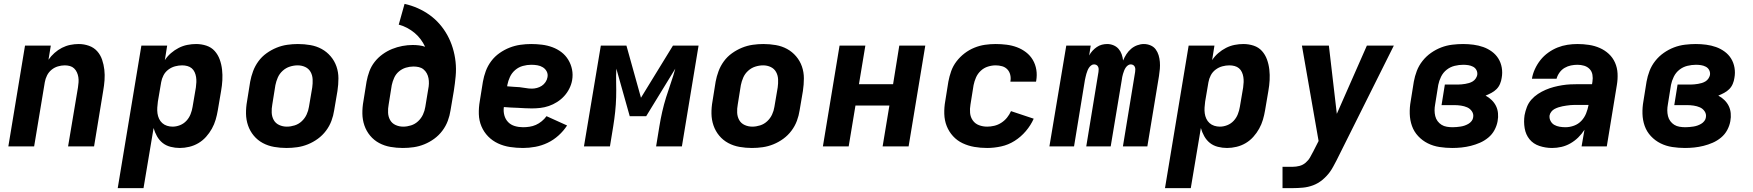

<svg xmlns="http://www.w3.org/2000/svg" viewBox="-20 -755 9040 990"><path d="M23 0 109 -520H242L230 -447Q243 -466 261 -482Q279 -498 299.5 -508.5Q320 -519 342 -523.5Q364 -528 386 -528Q413 -528 438.5 -519Q464 -510 481 -491Q498 -472 506.5 -447Q515 -422 518 -395.5Q521 -369 519 -341.5Q517 -314 512 -286L465 0H331Q344 -76 356.5 -152Q369 -228 382 -304Q384 -317 385 -330.5Q386 -344 384 -357Q382 -370 376.5 -382Q371 -394 362 -402.5Q353 -411 340.5 -414.5Q328 -418 314 -418Q296 -418 278 -412.5Q260 -407 245.5 -395Q231 -383 222.5 -366Q214 -349 211 -331L156 0Z M587 215 709 -520H842L830 -445Q843 -465 861.5 -481Q880 -497 901.5 -508Q923 -519 946 -523.5Q969 -528 991 -528Q1019 -528 1044.5 -519.5Q1070 -511 1087 -492Q1104 -473 1113 -448Q1122 -423 1125 -396Q1128 -369 1126.5 -341.5Q1125 -314 1120 -286L1103 -186Q1099 -162 1092 -138Q1085 -114 1072.5 -91.5Q1060 -69 1042.5 -49.5Q1025 -30 1003 -17Q981 -4 956 2Q931 8 907 8Q883 8 859.5 2Q836 -4 818.5 -18Q801 -32 789.5 -52.5Q778 -73 772 -95L720 215ZM870 -102Q889 -102 908 -109.5Q927 -117 941 -132Q955 -147 962.5 -166Q970 -185 973 -204L990 -304Q992 -318 992.5 -331.5Q993 -345 991 -358Q989 -371 983.5 -383Q978 -395 968.5 -403Q959 -411 946 -414.5Q933 -418 919 -418Q901 -418 882.5 -413Q864 -408 848 -396Q832 -384 823 -366.5Q814 -349 811 -331L794 -231Q792 -216 791 -200.5Q790 -185 792 -170.5Q794 -156 800 -143Q806 -130 816.5 -120.5Q827 -111 841 -106.5Q855 -102 870 -102Z M1457 8Q1425 8 1393.5 2.5Q1362 -3 1335 -17.5Q1308 -32 1288.5 -55.5Q1269 -79 1259 -108Q1249 -137 1248.5 -169Q1248 -201 1254 -234L1270 -334Q1275 -361 1285 -388Q1295 -415 1312.5 -439Q1330 -463 1354.5 -480.5Q1379 -498 1406 -509Q1433 -520 1461 -524Q1489 -528 1516 -528Q1549 -528 1580.5 -522.5Q1612 -517 1638.5 -502.5Q1665 -488 1685 -464.5Q1705 -441 1715 -412Q1725 -383 1725 -351Q1725 -319 1720 -286L1703 -186Q1699 -159 1689 -132Q1679 -105 1661 -81Q1643 -57 1619 -39.5Q1595 -22 1568 -11Q1541 0 1513 4Q1485 8 1457 8ZM1459 -102Q1479 -102 1499.5 -108.5Q1520 -115 1536 -130Q1552 -145 1561 -164.5Q1570 -184 1573 -204L1590 -304Q1593 -325 1592 -346Q1591 -367 1581.5 -384Q1572 -401 1554 -409.5Q1536 -418 1515 -418Q1495 -418 1474.5 -411.5Q1454 -405 1437.5 -390Q1421 -375 1412.5 -355.5Q1404 -336 1400 -316L1384 -216Q1380 -195 1381 -174Q1382 -153 1391.5 -136Q1401 -119 1419.5 -110.5Q1438 -102 1459 -102Z M2057 8Q2025 8 1993.5 2.5Q1962 -3 1935 -17.5Q1908 -32 1888.5 -55.5Q1869 -79 1859 -108Q1849 -137 1848.5 -169Q1848 -201 1854 -234L1870 -334Q1875 -361 1884.5 -387Q1894 -413 1911.5 -435.5Q1929 -458 1952.5 -475Q1976 -492 2002 -502.5Q2028 -513 2055 -518Q2082 -523 2108 -523Q2125 -523 2141 -521Q2157 -519 2172 -514Q2162 -535 2148.5 -553Q2135 -571 2117.5 -585.5Q2100 -600 2079.5 -611Q2059 -622 2036 -628L2066 -735Q2102 -727 2134.5 -712.5Q2167 -698 2195.5 -677.5Q2224 -657 2247 -630.5Q2270 -604 2287 -573Q2304 -542 2314.5 -507.5Q2325 -473 2329 -436.5Q2333 -400 2329.5 -362Q2326 -324 2320 -286L2303 -186Q2299 -159 2289 -132Q2279 -105 2261 -81Q2243 -57 2219 -39.5Q2195 -22 2168 -11Q2141 0 2113 4Q2085 8 2057 8ZM2059 -102Q2079 -102 2099.5 -108.5Q2120 -115 2136 -130Q2152 -145 2161 -164.5Q2170 -184 2173 -204L2188 -295Q2191 -309 2191.5 -323.5Q2192 -338 2189.5 -351.5Q2187 -365 2180.5 -377Q2174 -389 2163.5 -397.5Q2153 -406 2139.5 -409Q2126 -412 2112 -412Q2092 -412 2072.5 -406Q2053 -400 2037 -386.5Q2021 -373 2012.5 -354Q2004 -335 2000 -316L1984 -216Q1980 -195 1981 -174Q1982 -153 1991.5 -136Q2001 -119 2019.5 -110.5Q2038 -102 2059 -102Z M2677 8Q2643 8 2610 3Q2577 -2 2548 -15.5Q2519 -29 2497 -51.5Q2475 -74 2462.5 -103.5Q2450 -133 2449 -166.5Q2448 -200 2454 -234L2470 -334Q2475 -362 2485 -389Q2495 -416 2513 -440Q2531 -464 2556 -481.5Q2581 -499 2608 -509.5Q2635 -520 2663 -524Q2691 -528 2719 -528Q2747 -528 2775 -524.5Q2803 -521 2828.5 -511.5Q2854 -502 2875 -486Q2896 -470 2910 -447Q2924 -424 2929.5 -397Q2935 -370 2930 -341Q2926 -319 2915.5 -298Q2905 -277 2889 -259.5Q2873 -242 2852.5 -229Q2832 -216 2810 -208.5Q2788 -201 2766 -198.5Q2744 -196 2722 -196Q2704 -196 2686 -197Q2668 -198 2650 -199Q2632 -200 2614 -200.5Q2596 -201 2578 -203Q2575 -181 2580.5 -160.5Q2586 -140 2600 -125.5Q2614 -111 2634.5 -105Q2655 -99 2677 -99Q2693 -99 2710 -101.5Q2727 -104 2743 -111Q2759 -118 2773.5 -130Q2788 -142 2798 -156L2904 -108Q2886 -80 2860 -56.5Q2834 -33 2803.5 -18.5Q2773 -4 2740.5 2Q2708 8 2677 8ZM2723 -298Q2735 -298 2748.5 -301.5Q2762 -305 2773.5 -312.5Q2785 -320 2793 -332Q2801 -344 2803 -357Q2806 -373 2799 -386.5Q2792 -400 2779 -408Q2766 -416 2750.5 -418.5Q2735 -421 2719 -421Q2698 -421 2676 -415Q2654 -409 2636.5 -394Q2619 -379 2609.5 -358.5Q2600 -338 2596 -317L2595 -310Q2611 -308 2627 -307.5Q2643 -307 2659 -305.5Q2675 -304 2690.5 -301Q2706 -298 2723 -298Z M2991 0 3078 -520H3210L3285 -251L3450 -520H3582L3496 0H3363L3380 -104Q3386 -141 3394.5 -178.5Q3403 -216 3414.5 -253Q3426 -290 3439 -327Q3452 -364 3462 -401L3312 -156H3227L3158 -401Q3156 -364 3157 -327Q3158 -290 3157 -253Q3156 -216 3152 -178.5Q3148 -141 3142 -104L3125 0Z M3857 8Q3825 8 3793.5 2.5Q3762 -3 3735 -17.5Q3708 -32 3688.5 -55.5Q3669 -79 3659 -108Q3649 -137 3648.5 -169Q3648 -201 3654 -234L3670 -334Q3675 -361 3685 -388Q3695 -415 3712.5 -439Q3730 -463 3754.5 -480.5Q3779 -498 3806 -509Q3833 -520 3861 -524Q3889 -528 3916 -528Q3949 -528 3980.5 -522.5Q4012 -517 4038.5 -502.5Q4065 -488 4085 -464.5Q4105 -441 4115 -412Q4125 -383 4125 -351Q4125 -319 4120 -286L4103 -186Q4099 -159 4089 -132Q4079 -105 4061 -81Q4043 -57 4019 -39.5Q3995 -22 3968 -11Q3941 0 3913 4Q3885 8 3857 8ZM3859 -102Q3879 -102 3899.5 -108.5Q3920 -115 3936 -130Q3952 -145 3961 -164.5Q3970 -184 3973 -204L3990 -304Q3993 -325 3992 -346Q3991 -367 3981.5 -384Q3972 -401 3954 -409.5Q3936 -418 3915 -418Q3895 -418 3874.5 -411.5Q3854 -405 3837.5 -390Q3821 -375 3812.5 -355.5Q3804 -336 3800 -316L3784 -216Q3780 -195 3781 -174Q3782 -153 3791.5 -136Q3801 -119 3819.5 -110.5Q3838 -102 3859 -102Z M4223 0 4309 -520H4442L4409 -321H4585L4617 -520H4751L4665 0H4531L4566 -211H4391L4356 0Z M5070 8Q5036 8 5004 2.5Q4972 -3 4943.5 -16.5Q4915 -30 4894 -53Q4873 -76 4861.5 -105Q4850 -134 4849 -167.5Q4848 -201 4854 -234L4870 -334Q4875 -361 4884.5 -388Q4894 -415 4912 -438.5Q4930 -462 4953.5 -480Q4977 -498 5004 -509Q5031 -520 5058.5 -524Q5086 -528 5114 -528Q5142 -528 5170 -524.5Q5198 -521 5223.5 -511.5Q5249 -502 5270.5 -485.5Q5292 -469 5305.5 -446Q5319 -423 5323.5 -395.5Q5328 -368 5323 -339Q5323 -338 5322.5 -336.5Q5322 -335 5322 -334H5190Q5190 -335 5190 -335.5Q5190 -336 5190 -336Q5193 -353 5189 -369.5Q5185 -386 5174 -397.5Q5163 -409 5147 -413.5Q5131 -418 5114 -418Q5094 -418 5073.5 -411.5Q5053 -405 5037 -390Q5021 -375 5012.5 -355.5Q5004 -336 5000 -316L4984 -216Q4980 -194 4982 -172.5Q4984 -151 4996 -134Q5008 -117 5028 -109.5Q5048 -102 5070 -102Q5088 -102 5107 -106.5Q5126 -111 5143 -122Q5160 -133 5172.5 -148.5Q5185 -164 5193 -182L5310 -143Q5295 -109 5269.5 -79Q5244 -49 5211.5 -28.5Q5179 -8 5142 0Q5105 8 5070 8Z M5391 0 5478 -520H5604L5596 -469Q5603 -482 5613 -493Q5623 -504 5635.5 -512.5Q5648 -521 5661.5 -524.5Q5675 -528 5689 -528Q5706 -528 5721.5 -521.5Q5737 -515 5747.5 -503Q5758 -491 5763.5 -475.5Q5769 -460 5771 -443Q5778 -460 5788 -475.5Q5798 -491 5812 -503Q5826 -515 5843.5 -521.5Q5861 -528 5878 -528Q5896 -528 5912.5 -521Q5929 -514 5939 -500.5Q5949 -487 5954 -470.5Q5959 -454 5960.5 -436Q5962 -418 5960.5 -400Q5959 -382 5956 -363L5896 0H5770L5833 -384Q5834 -391 5834 -398Q5834 -405 5831 -411Q5828 -417 5822.5 -420Q5817 -423 5810 -423Q5802 -423 5795 -417.5Q5788 -412 5783.5 -405Q5779 -398 5776 -390Q5773 -382 5770.5 -374Q5768 -366 5766.5 -358Q5765 -350 5764 -342L5707 0H5581L5644 -384Q5645 -391 5645 -398Q5645 -405 5642 -411Q5639 -417 5633.5 -420Q5628 -423 5621 -423Q5613 -423 5606 -417.5Q5599 -412 5594.5 -405Q5590 -398 5587 -390Q5584 -382 5581.5 -374Q5579 -366 5577.5 -358Q5576 -350 5574 -342L5518 0Z M5987 215 6109 -520H6242L6230 -445Q6243 -465 6261.5 -481Q6280 -497 6301.5 -508Q6323 -519 6346 -523.5Q6369 -528 6391 -528Q6419 -528 6444.5 -519.5Q6470 -511 6487 -492Q6504 -473 6513 -448Q6522 -423 6525 -396Q6528 -369 6526.5 -341.5Q6525 -314 6520 -286L6503 -186Q6499 -162 6492 -138Q6485 -114 6472.5 -91.5Q6460 -69 6442.5 -49.5Q6425 -30 6403 -17Q6381 -4 6356 2Q6331 8 6307 8Q6283 8 6259.5 2Q6236 -4 6218.5 -18Q6201 -32 6189.5 -52.5Q6178 -73 6172 -95L6120 215ZM6270 -102Q6289 -102 6308 -109.5Q6327 -117 6341 -132Q6355 -147 6362.5 -166Q6370 -185 6373 -204L6390 -304Q6392 -318 6392.5 -331.5Q6393 -345 6391 -358Q6389 -371 6383.5 -383Q6378 -395 6368.5 -403Q6359 -411 6346 -414.5Q6333 -418 6319 -418Q6301 -418 6282.5 -413Q6264 -408 6248 -396Q6232 -384 6223 -366.5Q6214 -349 6211 -331L6194 -231Q6192 -216 6191 -200.5Q6190 -185 6192 -170.5Q6194 -156 6200 -143Q6206 -130 6216.5 -120.5Q6227 -111 6241 -106.5Q6255 -102 6270 -102Z M6593 215V105H6646Q6663 105 6680.5 100.5Q6698 96 6712 84Q6726 72 6735 56.5Q6744 41 6752 25L6753 24V23Q6753 23 6753 23Q6753 23 6753 23L6779 -28L6750 -194L6693 -520H6832L6873 -168L7028 -520H7167L6871 73Q6863 88 6855 103Q6847 118 6837 132Q6820 155 6798 173Q6776 191 6750.5 200.5Q6725 210 6698.5 212.5Q6672 215 6646 215Z M7468 8Q7435 8 7402.5 3Q7370 -2 7342 -16Q7314 -30 7292.5 -53Q7271 -76 7260.5 -105.5Q7250 -135 7249 -168Q7248 -201 7254 -234L7270 -334Q7275 -362 7285.5 -389.5Q7296 -417 7315 -441Q7334 -465 7359 -482.5Q7384 -500 7411.5 -510.5Q7439 -521 7468 -524.5Q7497 -528 7524 -528Q7551 -528 7577.5 -524.5Q7604 -521 7628 -512.5Q7652 -504 7672.5 -489Q7693 -474 7706 -453Q7719 -432 7723.5 -406Q7728 -380 7723 -353Q7721 -338 7714.5 -322.5Q7708 -307 7696.5 -295.5Q7685 -284 7670 -276Q7655 -268 7640 -262Q7657 -253 7671 -239.5Q7685 -226 7693.5 -209Q7702 -192 7704 -171.5Q7706 -151 7702 -130Q7698 -107 7686 -84.5Q7674 -62 7654 -45.5Q7634 -29 7611 -19Q7588 -9 7564 -3Q7540 3 7516 5.5Q7492 8 7468 8ZM7470 -99Q7481 -99 7491 -100Q7501 -101 7511.5 -102.5Q7522 -104 7532 -107.5Q7542 -111 7551.5 -116.5Q7561 -122 7568 -131Q7575 -140 7576 -150Q7579 -167 7569.5 -181Q7560 -195 7545 -201.5Q7530 -208 7513 -210.5Q7496 -213 7479 -213H7413L7430 -319H7497Q7506 -319 7516 -320Q7526 -321 7535.5 -322.5Q7545 -324 7555 -327Q7565 -330 7574 -335.5Q7583 -341 7589 -350Q7595 -359 7597 -368Q7599 -382 7593 -393.5Q7587 -405 7575.5 -411Q7564 -417 7551 -419Q7538 -421 7525 -421Q7503 -421 7480.5 -415.5Q7458 -410 7439.5 -395.5Q7421 -381 7410.5 -359.5Q7400 -338 7396 -317L7380 -217Q7377 -201 7377 -186Q7377 -171 7380.5 -156.5Q7384 -142 7392.5 -130.5Q7401 -119 7413 -111.5Q7425 -104 7440 -101.5Q7455 -99 7470 -99Z M7983 8Q7949 8 7917.5 -2.5Q7886 -13 7866.5 -37Q7847 -61 7841.5 -94Q7836 -127 7841 -161Q7845 -182 7853 -203Q7861 -224 7876 -241Q7891 -258 7910 -270.5Q7929 -283 7950 -292Q7971 -301 7992 -306.5Q8013 -312 8034.5 -315.5Q8056 -319 8077 -320Q8098 -321 8119 -321H8189L8191 -334Q8194 -352 8191 -369.5Q8188 -387 8176.5 -399Q8165 -411 8148.5 -416Q8132 -421 8114 -421Q8097 -421 8080 -417.5Q8063 -414 8047.5 -405Q8032 -396 8021 -380.5Q8010 -365 8006 -349H7879Q7883 -374 7894.5 -399Q7906 -424 7923 -445.5Q7940 -467 7963 -483.5Q7986 -500 8011 -510Q8036 -520 8062 -524Q8088 -528 8114 -528Q8144 -528 8173.5 -523.5Q8203 -519 8229 -507.5Q8255 -496 8275.5 -477Q8296 -458 8307.5 -432Q8319 -406 8320.5 -376.5Q8322 -347 8317 -317L8265 0H8135L8150 -86Q8136 -64 8117.5 -46Q8099 -28 8077 -15.5Q8055 -3 8031 2.5Q8007 8 7983 8ZM8052 -99Q8074 -99 8096 -107Q8118 -115 8134 -132Q8150 -149 8158.5 -170.5Q8167 -192 8171 -214H8119Q8109 -214 8098.5 -214Q8088 -214 8077.5 -213Q8067 -212 8057 -210.5Q8047 -209 8036.5 -207Q8026 -205 8015.5 -201.5Q8005 -198 7995.5 -193Q7986 -188 7979 -179Q7972 -170 7970 -160Q7968 -145 7975 -131.5Q7982 -118 7994.5 -111Q8007 -104 8022 -101.5Q8037 -99 8052 -99Z M8668 8Q8635 8 8602.5 3Q8570 -2 8542 -16Q8514 -30 8492.5 -53Q8471 -76 8460.5 -105.5Q8450 -135 8449 -168Q8448 -201 8454 -234L8470 -334Q8475 -362 8485.5 -389.5Q8496 -417 8515 -441Q8534 -465 8559 -482.5Q8584 -500 8611.5 -510.5Q8639 -521 8668 -524.5Q8697 -528 8724 -528Q8751 -528 8777.5 -524.5Q8804 -521 8828 -512.5Q8852 -504 8872.5 -489Q8893 -474 8906 -453Q8919 -432 8923.5 -406Q8928 -380 8923 -353Q8921 -338 8914.5 -322.5Q8908 -307 8896.5 -295.5Q8885 -284 8870 -276Q8855 -268 8840 -262Q8857 -253 8871 -239.5Q8885 -226 8893.5 -209Q8902 -192 8904 -171.5Q8906 -151 8902 -130Q8898 -107 8886 -84.5Q8874 -62 8854 -45.5Q8834 -29 8811 -19Q8788 -9 8764 -3Q8740 3 8716 5.5Q8692 8 8668 8ZM8670 -99Q8681 -99 8691 -100Q8701 -101 8711.5 -102.5Q8722 -104 8732 -107.5Q8742 -111 8751.5 -116.5Q8761 -122 8768 -131Q8775 -140 8776 -150Q8779 -167 8769.5 -181Q8760 -195 8745 -201.5Q8730 -208 8713 -210.5Q8696 -213 8679 -213H8613L8630 -319H8697Q8706 -319 8716 -320Q8726 -321 8735.5 -322.5Q8745 -324 8755 -327Q8765 -330 8774 -335.5Q8783 -341 8789 -350Q8795 -359 8797 -368Q8799 -382 8793 -393.5Q8787 -405 8775.5 -411Q8764 -417 8751 -419Q8738 -421 8725 -421Q8703 -421 8680.5 -415.5Q8658 -410 8639.5 -395.5Q8621 -381 8610.5 -359.5Q8600 -338 8596 -317L8580 -217Q8577 -201 8577 -186Q8577 -171 8580.5 -156.5Q8584 -142 8592.5 -130.5Q8601 -119 8613 -111.5Q8625 -104 8640 -101.5Q8655 -99 8670 -99Z"/></svg>

Font: Iosevka SS04 XBd Ex
Style: Italic
Weight: 800
Width: 7
Italic angle: -9°
Monospace: yes
Designer: Belleve Invis
Foundry: Belleve Invis
Version: Version 19.0.0; ttfautohint (v1.8.4)